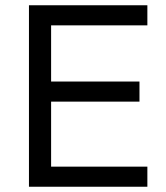

<svg xmlns="http://www.w3.org/2000/svg" viewBox="-20 -710 630 730"><path d="M90.1 0V-690H540.3V-613.6H174.3V-400H510.3V-323.6H174.3V-76.4H540.3V0Z"/></svg>

Font: Oxanium ExtraLight
Style: Regular
Weight: 200
Designer: Severin Meyer
Version: Version 2.000